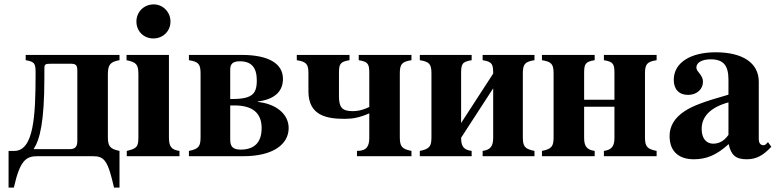

<svg xmlns="http://www.w3.org/2000/svg" viewBox="-20 -711 3543 874"><path d="M19 -24V143H43C71 19 98 0 151 0H402C455 0 471 19 499 143H524V-24C481 -33 471 -45 471 -87V-372C471 -415 481 -430 524 -437V-461H97V-437C141 -430 142 -419 142 -375C142 -185 134 -24 45 -24ZM182 -393C182 -419 182 -421 217 -421H298C326 -421 332 -416 332 -387V-70C332 -44 323 -32 297 -32H134V-34C161 -76 182 -154 182 -358Z M749 -461H556V-437C600 -428 610 -418 610 -373V-88C610 -42 603 -35 557 -24V0H797V-24C762 -29 749 -42 749 -85ZM680 -691C635 -691 601 -657 601 -613C601 -569 634 -536 678 -536C722 -536 756 -569 756 -613C756 -656 722 -691 680 -691Z M840 -461V-437C884 -430 893 -419 893 -376V-87C893 -45 885 -33 840 -24V0H1089C1224 0 1294 -55 1294 -128C1294 -191 1238 -238 1154 -247V-249C1237 -260 1268 -300 1268 -352C1268 -422 1202 -461 1080 -461ZM1028 -231H1048C1128 -231 1171 -198 1171 -128C1171 -60 1135 -30 1076 -30C1042 -30 1028 -42 1028 -75ZM1028 -395C1028 -421 1041 -432 1072 -432C1123 -432 1149 -405 1149 -345C1149 -278 1123 -260 1028 -260Z M1661 -85C1661 -47 1651 -24 1605 -24V0H1853V-24C1808 -33 1800 -45 1800 -88V-376C1800 -419 1809 -430 1853 -437V-461H1613V-437C1657 -430 1661 -419 1661 -376V-224C1648 -218 1621 -205 1585 -205C1535 -205 1523 -225 1523 -274V-376C1523 -419 1527 -430 1571 -437V-461H1331V-437C1375 -430 1384 -419 1384 -377V-295C1384 -183 1470 -170 1550 -170C1583 -170 1616 -175 1661 -195Z M2225 -84C2225 -47 2214 -29 2177 -24V0H2413V-24C2368 -33 2360 -45 2360 -87V-376C2360 -419 2369 -430 2413 -437V-461H2177V-437C2221 -430 2225 -419 2225 -376L2079 -151V-376C2079 -419 2083 -430 2127 -437V-461H1891V-437C1935 -430 1944 -419 1944 -376V-87C1944 -45 1936 -33 1891 -24V0H2127V-24C2090 -29 2079 -45 2079 -84L2225 -309Z M2777 -84C2777 -47 2766 -29 2729 -24V0H2969V-24C2924 -33 2916 -45 2916 -87V-376C2916 -419 2925 -430 2969 -437V-461H2729V-437C2773 -430 2777 -419 2777 -376V-257H2639V-376C2639 -419 2643 -430 2687 -437V-461H2447V-437C2491 -430 2500 -419 2500 -376V-87C2500 -45 2492 -33 2447 -24V0H2687V-24C2650 -29 2639 -47 2639 -84V-225H2777Z M3476 -64 3466 -54C3463 -51 3460 -50 3455 -50C3441 -50 3434 -61 3434 -78V-339C3434 -425 3360 -473 3238 -473C3125 -473 3047 -427 3047 -347C3047 -305 3071 -279 3112 -279C3152 -279 3180 -305 3180 -339C3180 -353 3174 -365 3161 -381C3152 -391 3150 -398 3150 -404C3150 -428 3179 -441 3215 -441C3274 -441 3296 -412 3296 -348V-280C3180 -247 3133 -229 3095 -204C3050 -174 3028 -136 3028 -92C3028 -18 3074 14 3138 14C3196 14 3242 -5 3297 -55C3308 -4 3330 14 3379 14C3422 14 3453 -2 3491 -43ZM3296 -97C3274 -66 3250 -57 3226 -57C3196 -57 3174 -80 3174 -124C3174 -182 3216 -223 3296 -245Z"/></svg>

Font: XITS Math
Style: Bold
Weight: 700
Designer: MicroPress Inc., with final additions and corrections provided by Coen Hoffman, Elsevier (retired)
Version: Version 1.105